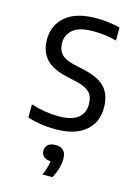

<svg xmlns="http://www.w3.org/2000/svg" viewBox="-119 -616 652 913"><g transform="rotate(15 207.0 -159.0)"><path d="M186 9.5Q112.5 9.5 49 -11.5V-76Q118.5 -54 185.5 -54Q249 -54 279.8 -78Q310.5 -102 310.5 -145.5Q310.5 -184 291.5 -203.5Q272.5 -223 232 -233.5L168 -248Q98 -265 68 -301.2Q38 -337.5 38 -395Q38 -463 88.8 -507Q139.5 -551 240 -551Q272.5 -551 301.2 -547.2Q330 -543.5 356.5 -537V-472.5Q326.5 -480.5 299.5 -484Q272.5 -487.5 242 -487.5Q171.5 -487.5 141.5 -461Q111.5 -434.5 111.5 -396.5Q111.5 -363 129.2 -342.5Q147 -322 188 -312L252 -297.5Q324 -280 354 -244Q384 -208 384 -149Q384 -75 332.8 -32.8Q281.5 9.5 186 9.5ZM184 233Q193 211.5 197.8 194.8Q202.5 178 204.5 162.5Q182 161.5 170.2 150.5Q158.5 139.5 158.5 122Q158.5 104 171 92.8Q183.5 81.5 208 81.5Q260.5 81.5 260.5 136Q260.5 157.5 253.2 183.8Q246 210 232.5 233Z"/></g></svg>

Font: Encode Sans SmCnd
Style: Regular
Weight: 400
Width: 4
Designer: Multiple Designers
Foundry: Impallari Type
Version: Version 3.002; ttfautohint (v1.8.3) -l 8 -r 50 -G 200 -x 14 